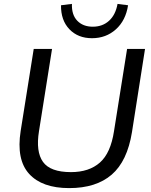

<svg xmlns="http://www.w3.org/2000/svg" viewBox="-20 -956 773 985"><path d="M335 9Q196 9 129.5 -64Q63 -137 86 -284L153 -705H247L180 -283Q163 -178 200.5 -125.5Q238 -73 344 -73Q437 -73 492.5 -122Q548 -171 565 -284L632 -705H724L657 -278Q633 -129 553 -60Q473 9 335 9ZM452 -760Q380 -760 336 -806Q292 -852 293 -929L349 -936Q347 -880 376.5 -849.5Q406 -819 456 -819Q506 -819 539.5 -849.5Q573 -880 583 -936L637 -929Q625 -851 574.5 -805.5Q524 -760 452 -760Z"/></svg>

Font: Mulish Medium
Style: Italic
Weight: 500
Italic angle: -9°
Designer: Vernon Adams
Foundry: Vernon Adams
Version: Version 3.603; ttfautohint (v1.8.3)